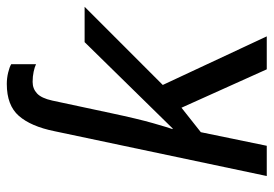

<svg xmlns="http://www.w3.org/2000/svg" viewBox="-140 -665 805 565"><g transform="rotate(-90 262.5 -382.5)"><path d="M159 -625Q173 -694 204 -729.5Q235 -765 298 -765Q315 -765 331.5 -761Q348 -757 356 -752V-679Q348 -683 334 -686Q320 -689 304 -689Q284 -689 270 -676Q256 -663 249 -631L212 -458Q195 -378 182.5 -334.5Q170 -291 165 -277H167L421 -536H525L295 -306L438 0H341L228 -251L156 -194L116 0H27Z"/></g></svg>

Font: Noto Sans
Style: Italic
Weight: 400
Italic angle: -12°
Designer: Monotype Design Team
Foundry: Monotype Imaging Inc.
Version: Version 2.013; ttfautohint (v1.8.4.7-5d5b)